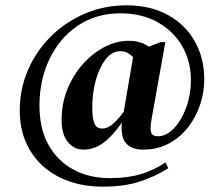

<svg xmlns="http://www.w3.org/2000/svg" viewBox="-20 -582 840 720"><path d="M366 118Q273 118 202.5 82.5Q132 47 93 -17.5Q54 -82 54 -168Q54 -248 85 -319.5Q116 -391 171 -445.5Q226 -500 298.5 -531Q371 -562 454 -562Q544 -562 609.5 -526Q675 -490 710.5 -427Q746 -364 746 -284Q746 -236 730.5 -189.5Q715 -143 685 -104.5Q655 -66 612.5 -43.5Q570 -21 517 -21Q426 -21 437 -122Q400 -70 366.5 -45.5Q333 -21 292 -21Q258 -21 234.5 -49.5Q211 -78 211 -132Q211 -194 233 -248Q255 -302 291.5 -342.5Q328 -383 372.5 -406Q417 -429 462 -429Q508 -429 538 -407L582 -424H600L548 -133Q542 -98 547 -84.5Q552 -71 572 -71Q604 -71 632.5 -101Q661 -131 678.5 -179.5Q696 -228 696 -281Q696 -352 663.5 -408.5Q631 -465 571.5 -498.5Q512 -532 432 -532Q340 -532 271.5 -485.5Q203 -439 165.5 -360.5Q128 -282 128 -186Q128 -100 161.5 -39.5Q195 21 254.5 53.5Q314 86 393 86Q458 86 508 71Q558 56 601 27L611 49Q558 82 500.5 100Q443 118 366 118ZM326 -179Q326 -138 334 -119Q342 -100 363 -100Q385 -100 405.5 -119Q426 -138 444 -163L479 -368Q469 -378 457.5 -384Q446 -390 431 -390Q400 -390 376.5 -360Q353 -330 339.5 -282Q326 -234 326 -179Z"/></svg>

Font: Spectral
Style: Bold Italic
Weight: 700
Italic angle: -10°
Designer: Jean-Baptiste Levee
Foundry: Production Type
Version: Version 2.001